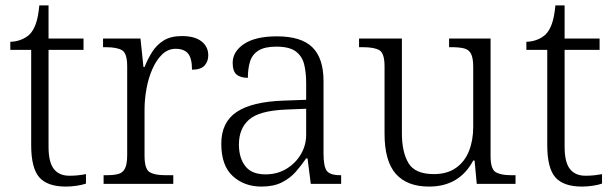

<svg xmlns="http://www.w3.org/2000/svg" viewBox="-20 -678 2265 708"><path d="M223 10Q155 10 125 -24Q95 -58 95 -143V-494H18V-524Q37 -524 56 -531Q75 -538 89 -551Q103 -565 112 -590Q121 -615 125 -658H159V-536H288V-494H159V-137Q159 -80 178.5 -55Q198 -30 236 -30Q253 -30 267 -31.5Q281 -33 297 -36V-1Q283 4 262.5 7Q242 10 223 10Z M362 0V-32H374Q400 -32 416.5 -36.5Q433 -41 441 -57Q449 -73 449 -107V-433Q449 -481 430.5 -492.5Q412 -504 369 -504H360V-536H498L509 -431H513Q525 -461 541.5 -487Q558 -513 584 -529Q610 -545 651 -545Q698 -545 723 -525.5Q748 -506 748 -474Q748 -451 734 -436Q720 -421 688 -421Q688 -463 673.5 -480.5Q659 -498 628 -498Q599 -498 577.5 -477Q556 -456 541.5 -422.5Q527 -389 520 -350Q513 -311 513 -274V-104Q513 -55 531.5 -43.5Q550 -32 588 -32H619V0Z M944 10Q881 10 838.5 -28.5Q796 -67 796 -148Q796 -227 852.5 -265Q909 -303 1026 -307L1109 -310V-372Q1109 -411 1101.5 -441Q1094 -471 1070.5 -488.5Q1047 -506 999 -506Q956 -506 933 -491.5Q910 -477 902 -451Q894 -425 894 -391Q866 -391 852 -403.5Q838 -416 838 -446Q838 -488 880 -516Q922 -544 1001 -544Q1091 -544 1132 -503.5Q1173 -463 1173 -379V-112Q1173 -64 1185 -48Q1197 -32 1234 -32H1238V0H1126L1114 -94H1109Q1092 -69 1071 -45Q1050 -21 1019.5 -5.5Q989 10 944 10ZM959 -35Q1003 -35 1037 -56Q1071 -77 1090 -110Q1109 -143 1109 -181V-277L1035 -274Q936 -270 898.5 -237Q861 -204 861 -145Q861 -96 884.5 -65.5Q908 -35 959 -35Z M1562 10Q1481 10 1439.5 -37Q1398 -84 1398 -185V-433Q1398 -481 1379.5 -492.5Q1361 -504 1318 -504H1304V-536H1462V-186Q1462 -118 1486 -77Q1510 -36 1580 -36Q1629 -36 1661.5 -59Q1694 -82 1709.5 -121.5Q1725 -161 1725 -210V-431Q1725 -464 1717 -479.5Q1709 -495 1691.5 -499.5Q1674 -504 1646 -504H1636V-536H1789V-102Q1789 -55 1807.5 -43.5Q1826 -32 1864 -32H1881V0H1738L1730 -86H1725Q1674 10 1562 10Z M2126 10Q2058 10 2028 -24Q1998 -58 1998 -143V-494H1921V-524Q1940 -524 1959 -531Q1978 -538 1992 -551Q2006 -565 2015 -590Q2024 -615 2028 -658H2062V-536H2191V-494H2062V-137Q2062 -80 2081.5 -55Q2101 -30 2139 -30Q2156 -30 2170 -31.5Q2184 -33 2200 -36V-1Q2186 4 2165.5 7Q2145 10 2126 10Z"/></svg>

Font: Noto Serif Myanmar Light
Style: Regular
Weight: 300
Designer: Ben Mitchell and the Monotype Design Team
Foundry: Monotype Imaging Inc.
Version: Version 2.106; ttfautohint (v1.8.4.7-5d5b)